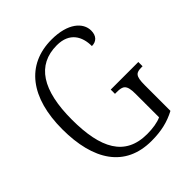

<svg xmlns="http://www.w3.org/2000/svg" viewBox="-202 -851 989 989"><g transform="rotate(-45 292.0 -357.0)"><path d="M331 10C402 10 456 -3 509 -31V-219C509 -286 523 -295 563 -295H570V-326H369V-295H382C426 -295 444 -286 444 -221V-49C419 -37 380 -31 340 -31C179 -31 118 -149 118 -358C118 -572 189 -684 334 -684C427 -684 459 -622 459 -553C492 -553 513 -574 513 -612C513 -670 455 -724 336 -724C151 -724 48 -587 48 -358C48 -132 139 10 331 10Z"/></g></svg>

Font: Noto Serif Sinhala Condensed Light
Style: Regular
Weight: 300
Width: 3
Designer: Jelle Bosma - Monotype Design Team
Foundry: Monotype Imaging Inc.
Version: Version 2.007